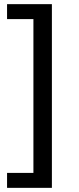

<svg xmlns="http://www.w3.org/2000/svg" viewBox="-20 -725 379 925"><path d="M14 180V108H141V-633H14V-705H230V180Z"/></svg>

Font: Nunito Sans 7pt
Style: Regular
Weight: 400
Designer: Vernon Adams
Foundry: Vernon Adams
Version: Version 3.101;gftools[0.9.27]